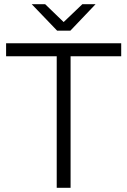

<svg xmlns="http://www.w3.org/2000/svg" viewBox="-20 -894 606 914"><path d="M315 -748 435 -874H372L283 -789L195 -874H131L252 -748ZM9 -626H250V0H316V-626H557V-688H9Z"/></svg>

Font: Roundo
Style: Regular
Weight: 400
Designer: Shiva Nallaperumal
Foundry: Indian Type Foundry
Version: Version 2.000